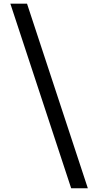

<svg xmlns="http://www.w3.org/2000/svg" viewBox="-20 -782 527 1030"><path d="M361.8 228 35.6 -762.2H125L451.2 228Z"/></svg>

Font: Spinnaker
Style: Regular
Weight: 400
Designer: Elena Albertoni
Foundry: Elena Albertoni
Version: Version 1.001